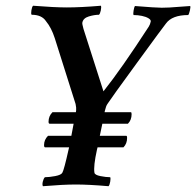

<svg xmlns="http://www.w3.org/2000/svg" viewBox="-20 -642 680 666"><path d="M136.7 -130.9Q132.8 -130.9 132.8 -138.7Q132.8 -157.2 146.5 -170.9H227.5L235.4 -212.9H152.3Q148.4 -212.9 148.4 -219.7Q148.4 -239.3 162.1 -252.9H243.2L244.1 -258.8Q245.1 -267.6 242.2 -281.2L169.9 -509.8Q158.2 -545.9 139.6 -568.4Q125 -590.8 89.8 -590.8Q86.9 -593.8 88.9 -606Q90.8 -618.2 94.7 -622.1Q168.9 -616.2 211.9 -616.2Q259.8 -616.2 330.1 -622.1Q332 -617.2 329.6 -605.5Q327.1 -593.8 323.2 -590.8Q307.6 -590.8 288.1 -585Q268.6 -579.1 265.6 -563.5Q264.6 -559.6 269.5 -542L338.9 -325.2Q400.4 -402.3 496.1 -549.8Q501 -557.6 502.9 -567.4Q503.9 -573.2 495.1 -578.6Q486.3 -584 472.2 -586.9Q458 -589.8 443.4 -589.8Q441.4 -593.8 443.4 -605.5Q445.3 -617.2 448.2 -621.1Q520.5 -615.2 541 -615.2Q565.4 -615.2 599.1 -618.2Q632.8 -621.1 639.6 -621.1Q641.6 -618.2 638.7 -605.5Q635.7 -592.8 632.8 -589.8Q577.1 -589.8 555.7 -560.5Q546.9 -549.8 456.1 -425.3Q365.2 -300.8 352.5 -281.2Q347.7 -274.4 343.8 -257.8L342.8 -252.9H433.6Q436.5 -252.9 436.5 -246.1Q436.5 -225.6 423.8 -212.9H335L326.2 -170.9H418Q420.9 -170.9 420.9 -164.1Q420.9 -143.6 408.2 -130.9H318.4L316.4 -123Q303.7 -65.4 307.6 -43Q308.6 -35.2 328.1 -31.2Q347.7 -27.3 362.3 -27.3Q364.3 -23.4 362.3 -11.7Q360.4 0 356.4 3.9Q288.1 -2 243.2 -2Q199.2 -2 128.9 3.9Q126 -1 128.4 -11.7Q130.9 -22.5 135.7 -27.3Q150.4 -27.3 171.4 -31.2Q192.4 -35.2 196.3 -43Q202.1 -52.7 217.8 -123L219.7 -130.9Z"/></svg>

Font: Crimson
Style: SemiboldItalic
Weight: 600
Italic angle: -11°
Version: Version 0.8 ; ttfautohint (v1.00) -l 8 -r 50 -G 200 -x 14 -D